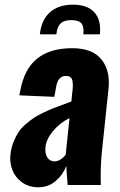

<svg xmlns="http://www.w3.org/2000/svg" viewBox="-20 -795 514 825"><path d="M151.4 -647.5Q157.2 -708 193.8 -741.5Q230.5 -774.9 293.5 -774.9Q356 -774.9 385.7 -741.7Q410.2 -714.4 410.2 -668Q410.2 -658.2 409.2 -647.5H337.9Q338.9 -654.8 338.9 -661.6Q338.9 -683.6 330.1 -694.3Q318.4 -708.5 286.6 -708.5Q254.9 -708.5 240.2 -694.1Q225.6 -679.7 222.2 -647.5ZM213.9 -101.6Q238.8 -101.6 262.2 -129.9L278.8 -287.6Q238.3 -268.1 208.7 -232.9Q179.2 -197.8 175.3 -163.6Q174.8 -157.7 174.8 -152.3Q174.8 -131.8 183.6 -118.2Q194.3 -101.6 213.9 -101.6ZM144 9.8Q103 9.3 74 -12Q44.9 -33.2 33.2 -64.5Q23.9 -88.9 23.9 -115.2Q23.9 -123 24.9 -130.9Q27.8 -159.2 37.6 -183.8Q47.4 -208.5 59.1 -226.6Q70.8 -244.6 90.8 -261.7Q110.8 -278.8 126.2 -289.1Q141.6 -299.3 167.5 -311.5Q193.4 -323.7 207.8 -329.3Q222.2 -335 249.5 -345Q276.9 -355 286.6 -358.9L292.5 -415.5Q293 -423.3 293 -429.7Q293 -445.3 289.1 -455.1Q283.2 -468.8 263.2 -468.8Q228.5 -468.8 221.2 -420.9L213.4 -378.9L63.5 -385.3Q63.5 -386.7 64.9 -395Q66.4 -403.3 66.9 -404.3Q84 -498.5 139.6 -543.2Q195.3 -587.9 290.5 -587.9Q376 -587.9 415 -540.5Q447.3 -501.5 447.8 -440.4Q447.8 -427.7 446.3 -413.6L418 -145Q412.6 -95.2 412.6 -30.8Q412.6 -15.6 413.1 0H270.5Q265.1 -68.8 265.1 -82Q249.5 -42.5 218.3 -16.4Q187 9.8 144 9.8Z"/></svg>

Font: Oswald
Style: Bold
Weight: 700
Designer: Vernon Adams
Foundry: Vernon Adams
Version: 3.0; ttfautohint (v0.94.23-7a4d-dirty) -l 8 -r 50 -G 200 -x 